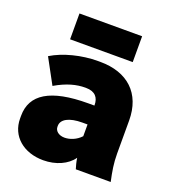

<svg xmlns="http://www.w3.org/2000/svg" viewBox="-134 -821 839 936"><g transform="rotate(20 286.0 -353.5)"><path d="M118 -586H443V-720H118ZM196 13C261 13 319 -13 348 -55C351 -34 356 -16 361 0H542C531 -51 524 -91 524 -141V-312C524 -453 436 -533 294 -533H282C198 -533 107 -510 45 -472L115 -343C175 -378 224 -390 268 -390H272C320 -390 340 -364 340 -325V-323H308C112 -323 21 -265 21 -154V-140C21 -48 94 13 196 13ZM256 -126C226 -126 206 -143 206 -164V-169C206 -203 245 -225 313 -225H340V-164C316 -138 283 -126 256 -126Z"/></g></svg>

Font: Fixel Text Black
Style: Regular
Weight: 900
Width: 4
Designer: AlfaBravo + MacPaw
Foundry: Kyrylo Tkachov, Marchela Mozhyna, Serhii Makarenko, Maria Weinstein, Zakhar Kryvoshyya
Version: Version 1.211